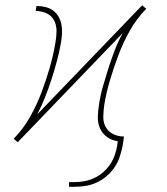

<svg xmlns="http://www.w3.org/2000/svg" viewBox="-20 -543 640 737"><path d="M245 174V156H266Q285 156 304 152.5Q323 149 341.5 140.5Q360 132 375.5 118.5Q391 105 402.5 88Q414 71 420.5 52.5Q427 34 430 15L432 -1Q409 -4 391 -17Q373 -30 364 -50Q355 -70 355.5 -94Q356 -118 360 -141Q365 -176 375 -211Q385 -246 396 -280.5Q407 -315 420 -349Q433 -383 451 -416L48 3L47 2Q47 2 47 2Q47 2 47 2L40 -4L33 -10V-11Q70 -49 95.5 -94.5Q121 -140 139 -187.5Q157 -235 171 -283.5Q185 -332 193 -381Q197 -403 197 -425Q197 -447 187.5 -465Q178 -483 158.5 -492Q139 -501 117 -501L120 -520Q138 -520 154.5 -516Q171 -512 184 -502.5Q197 -493 205 -478.5Q213 -464 216 -447.5Q219 -431 218 -413.5Q217 -396 214 -379Q208 -344 198.5 -309Q189 -274 178 -239.5Q167 -205 153.5 -171Q140 -137 123 -104L526 -523L527 -522Q527 -522 527 -522Q527 -522 527 -522L533 -516L541 -510V-509Q504 -471 478.5 -425.5Q453 -380 435 -332.5Q417 -285 402.5 -236.5Q388 -188 380 -139Q377 -117 376.5 -95Q376 -73 386 -55Q396 -37 415 -28Q434 -19 456 -19L451 15Q447 36 440 57.5Q433 79 420.5 98Q408 117 390 132.5Q372 148 351.5 157.5Q331 167 309 170.5Q287 174 266 174Z"/></svg>

Font: Iosevka SS04 Th Ex Obl
Style: Regular
Weight: 100
Width: 7
Italic angle: -9°
Monospace: yes
Designer: Belleve Invis
Foundry: Belleve Invis
Version: Version 19.0.0; ttfautohint (v1.8.4)